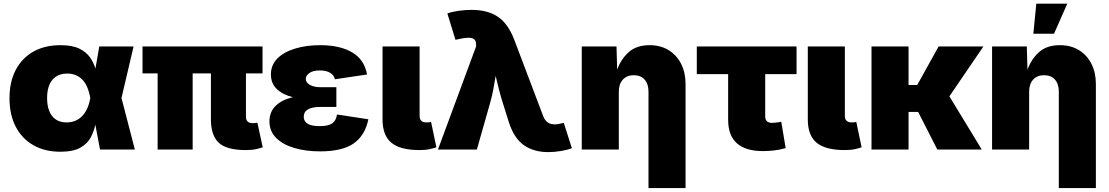

<svg xmlns="http://www.w3.org/2000/svg" viewBox="-20 -792 5874 1017"><path d="M299.8 11.7Q217.3 11.7 156.7 -22.9Q96.2 -57.6 63.2 -121.1Q30.3 -184.6 30.3 -271.5Q30.3 -358.4 63.2 -421.4Q96.2 -484.4 156.7 -518.6Q217.3 -552.7 299.8 -552.7Q362.8 -552.7 400.1 -534.4Q437.5 -516.1 457 -487.8Q476.6 -459.5 485.4 -428.7L505.9 -545.9H687.5L623.5 -272.9L694.3 0H509.8L484.9 -131.8Q478 -98.1 461.2 -65.2Q444.3 -32.2 406.5 -10.3Q368.7 11.7 299.8 11.7ZM458.5 -272.9 458 -274.4Q445.8 -341.3 414.6 -371.8Q383.3 -402.3 336.4 -402.3Q285.2 -402.3 257.3 -368.9Q229.5 -335.4 229.5 -273.4Q229.5 -210.9 256.3 -177.2Q283.2 -143.6 332.5 -143.6Q382.3 -143.6 414.8 -176.8Q447.3 -210 458 -271.5Z M1282.7 2.9Q1180.2 2.9 1138.7 -35.9Q1097.2 -74.7 1097.2 -159.2V-403.3H1000.5V0H814.9V-403.3H734.9V-545.9H1370.6V-403.3H1282.7V-173.8Q1282.7 -139.6 1318.8 -139.6Q1336.9 -139.6 1343.3 -142.6L1371.6 -11.7Q1359.9 -7.3 1337.2 -2.2Q1314.5 2.9 1282.7 2.9Z M1675.8 9.8Q1599.1 9.8 1538.3 -8.3Q1477.5 -26.4 1442.4 -61.8Q1407.2 -97.2 1407.2 -149.4Q1407.2 -198.7 1439.7 -231Q1472.2 -263.2 1531.2 -277.3Q1478.5 -290 1446.8 -319.8Q1415 -349.6 1415 -397.5Q1415 -448.2 1449.7 -482.7Q1484.4 -517.1 1543.7 -534.9Q1603 -552.7 1675.8 -552.7Q1780.8 -552.7 1845.2 -514.6Q1909.7 -476.6 1924.3 -397.5L1753.9 -372.1Q1749.5 -393.6 1729 -406.2Q1708.5 -418.9 1674.8 -418.9Q1637.2 -418.9 1618.4 -405Q1599.6 -391.1 1599.6 -374Q1599.6 -355 1621.3 -342.5Q1643.1 -330.1 1676.8 -330.1H1761.7V-225.6H1676.8Q1588.9 -225.6 1588.9 -172.9Q1588.9 -150.9 1607.9 -137.5Q1627 -124 1673.8 -124Q1718.8 -124 1739.5 -138.4Q1760.3 -152.8 1765.1 -185.5L1931.2 -160.2Q1913.6 -74.2 1853.3 -32.2Q1793 9.8 1675.8 9.8Z M2202.6 2.9Q2100.1 2.9 2053.2 -35.9Q2006.3 -74.7 2006.3 -159.2V-545.9H2202.6V-177.7Q2202.6 -143.6 2238.8 -143.6Q2256.8 -143.6 2263.2 -146.5L2291.5 -11.7Q2279.8 -7.3 2257.1 -2.2Q2234.4 2.9 2202.6 2.9Z M2299.8 0 2502 -546.4V-555.2Q2502 -582.5 2481.7 -589.4Q2461.4 -596.2 2412.6 -585.4L2392.6 -581.1L2349.6 -720.7Q2372.6 -729.5 2408.2 -734.6Q2443.8 -739.7 2478 -739.7Q2562.5 -739.7 2616.9 -703.4Q2671.4 -667 2704.1 -581.1L2856.9 -177.7Q2868.2 -147.9 2890.1 -138.7Q2912.1 -129.4 2940.9 -135.7L2966.3 -141.1L3009.3 -6.8Q2986.3 2 2951.7 7.8Q2917 13.7 2883.3 13.7Q2807.1 13.7 2754.6 -23.2Q2702.1 -60.1 2674.8 -146.5L2642.6 -249Q2631.8 -283.7 2622.8 -318.4Q2613.8 -353 2605.5 -390.1Q2599.6 -353 2593 -318.4Q2586.4 -283.7 2576.7 -249L2505.9 0Z M3257.8 -306.6V0H3061.5V-545.9H3245.6L3249 -422.9Q3269 -478.5 3310.1 -515.6Q3351.1 -552.7 3420.9 -552.7Q3479 -552.7 3521.7 -526.4Q3564.5 -500 3587.9 -453.6Q3611.3 -407.2 3611.3 -347.7V204.1H3415V-306.6Q3415 -347.2 3394.5 -370.4Q3374 -393.6 3336.9 -393.6Q3300.8 -393.6 3279.3 -370.4Q3257.8 -347.2 3257.8 -306.6Z M4022 8.3Q3836.9 8.3 3836.9 -157.2V-399.4H3670.9V-545.9H4199.2V-399.4H4033.2V-175.3Q4033.2 -141.1 4070.3 -141.1Q4079.1 -141.1 4095.9 -143.3Q4112.8 -145.5 4118.2 -147.5L4141.6 -7.3Q4107.9 2 4078.1 5.1Q4048.3 8.3 4022 8.3Z M4455.1 2.9Q4352.5 2.9 4305.7 -35.9Q4258.8 -74.7 4258.8 -159.2V-545.9H4455.1V-177.7Q4455.1 -143.6 4491.2 -143.6Q4509.3 -143.6 4515.6 -146.5L4543.9 -11.7Q4532.2 -7.3 4509.5 -2.2Q4486.8 2.9 4455.1 2.9Z M4792.5 -545.9V-341.8H4838.4L4951.7 -545.9H5189L5008.8 -281.7L5180.2 0H4944.8L4843.3 -199.2H4792.5V0H4596.2V-545.9Z M5431.2 -306.6V0H5234.9V-545.9H5418.9L5422.4 -422.9Q5442.4 -478.5 5483.4 -515.6Q5524.4 -552.7 5594.2 -552.7Q5652.3 -552.7 5695.1 -526.4Q5737.8 -500 5761.2 -453.6Q5784.7 -407.2 5784.7 -347.7V204.1H5588.4V-306.6Q5588.4 -347.2 5567.9 -370.4Q5547.4 -393.6 5510.3 -393.6Q5474.1 -393.6 5452.6 -370.4Q5431.2 -347.2 5431.2 -306.6ZM5453.6 -613.3 5469.2 -772.5H5633.3L5563 -613.3Z"/></svg>

Font: Inter Black
Style: Regular
Weight: 900
Designer: Rasmus Andersson
Foundry: rsms
Version: Version 4.000;git-a52131595